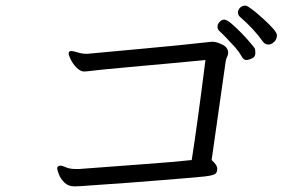

<svg xmlns="http://www.w3.org/2000/svg" viewBox="-20 -742 1040 685"><path d="M184 -141Q184 -151 196 -151Q202 -151 215.5 -145Q229 -139 252 -139H262Q339 -145 476 -155Q613 -165 664 -171Q684 -298 713 -528Q676 -524 620.5 -519Q565 -514 444.5 -503Q324 -492 307.5 -489.5Q291 -487 279 -487Q267 -487 253.5 -500.5Q240 -514 232.5 -529.5Q225 -545 225 -550Q225 -560 233.5 -560Q242 -560 257 -555Q272 -550 291 -550L302 -551Q342 -555 480.5 -567.5Q619 -580 735 -593H739Q752 -593 773 -583Q794 -573 794 -553Q794 -546 790.5 -540Q787 -534 785 -522L735 -171Q753 -155 755 -143V-139Q755 -124 744 -119.5Q733 -115 711 -112.5Q689 -110 645 -106.5Q601 -103 547 -98.5Q493 -94 438.5 -90Q384 -86 339 -83Q294 -80 269 -78L246 -77Q223 -77 209 -91.5Q195 -106 189.5 -121.5Q184 -137 184 -141ZM820 -572Q782 -614 762 -632Q756 -638 756 -647Q756 -656 763.5 -664Q771 -672 780 -672Q789 -672 805.5 -658Q822 -644 840.5 -625Q859 -606 872.5 -590Q886 -574 888.5 -570Q891 -566 891 -552.5Q891 -539 879 -533.5Q867 -528 858 -528Q849 -528 842 -541Q835 -554 820 -572ZM919 -592Q886 -639 836 -682Q829 -688 829 -697.5Q829 -707 836.5 -714.5Q844 -722 855.5 -722Q867 -722 917.5 -676.5Q968 -631 968 -616.5Q968 -602 958 -592.5Q948 -583 937.5 -583Q927 -583 919 -592Z"/></svg>

Font: LXGW WenKai Lite
Style: Regular
Weight: 400
Designer: LXGW / Fontworks Inc.
Foundry: LXGW / Fontworks Inc.
Version: Version 1.511; March 25, 2025